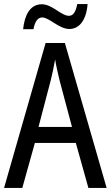

<svg xmlns="http://www.w3.org/2000/svg" viewBox="-20 -927 547 947"><path d="M94 -783H145C152 -820 166 -841 188 -841C223 -841 271 -784 322 -784C372 -784 406 -829 412 -907H361C354 -871 343 -849 320 -849C282 -849 238 -906 186 -906C127 -906 101 -850 94 -783ZM416 0H506L300 -715H205L0 0H90L152 -222H354ZM274 -530 335 -301H170L230 -530C238 -562 246 -600 252 -634C256 -605 267 -560 274 -530Z"/></svg>

Font: Noto Sans Condensed
Style: Regular
Weight: 400
Width: 3
Designer: Monotype Design Team
Foundry: Monotype Imaging Inc.
Version: Version 2.013